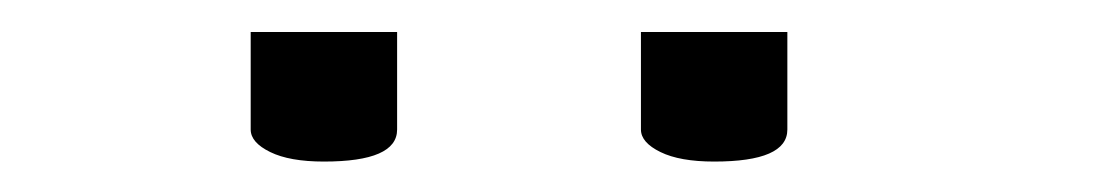

<svg xmlns="http://www.w3.org/2000/svg" viewBox="-20 -812 707 123"><path d="M390.6 -791.5H484.4V-729Q484.4 -708.5 437.5 -708.5Q415.5 -708.5 403.1 -714.6Q390.6 -720.7 390.6 -729ZM140.6 -791.5H234.4V-729Q234.4 -708.5 187.5 -708.5Q165.5 -708.5 153.1 -714.6Q140.6 -720.7 140.6 -729Z"/></svg>

Font: Resagnicto
Style: Regular
Weight: 500
Version: Version 0.9991